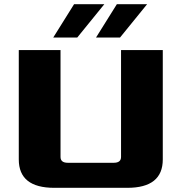

<svg xmlns="http://www.w3.org/2000/svg" viewBox="-20 -900 870 920"><path d="M70 -136V-660H270V-148Q270 -120 305 -120H525Q560 -120 560 -148V-660H760V-136Q760 0 590 0H240Q70 0 70 -136ZM235 -720 335 -880H480L350 -720ZM440 -720 540 -880H685L555 -720Z"/></svg>

Font: Xolonium
Style: Bold
Weight: 700
Designer: Severin Meyer
Version: Version 4.2